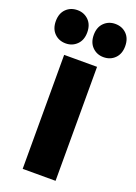

<svg xmlns="http://www.w3.org/2000/svg" viewBox="-214 -1038 783 1108"><g transform="rotate(20 177.0 -484.5)"><path d="M76.5 0V-700H278.5V0ZM61.5 -765Q19.5 -765 -8 -792.5Q-35.5 -820 -35.5 -867Q-35.5 -914.5 -8 -941.8Q19.5 -969 61.5 -969Q102 -969 129.8 -941.8Q157.5 -914.5 157.5 -867Q157.5 -820 129.8 -792.5Q102 -765 61.5 -765ZM293.5 -765Q253 -765 225.2 -792.5Q197.5 -820 197.5 -867Q197.5 -914.5 225.2 -941.8Q253 -969 293.5 -969Q335.5 -969 363 -941.8Q390.5 -914.5 390.5 -867Q390.5 -820 363 -792.5Q335.5 -765 293.5 -765Z"/></g></svg>

Font: Geologica Cursive Black
Style: Regular
Weight: 900
Designer: Sindre Bremnes, Frode Helland
Foundry: Monokrom Skriftforlag AS
Version: Version 1.010;gftools[0.9.28]